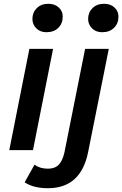

<svg xmlns="http://www.w3.org/2000/svg" viewBox="-20 -792 645 1013"><path d="M29 0 135 -534H260L154 0ZM225 -622Q192 -622 171.5 -642.5Q151 -663 151 -692Q151 -726 174 -749Q197 -772 235 -772Q269 -772 290 -752.5Q311 -733 311 -705Q311 -668 287.5 -645Q264 -622 225 -622ZM233 201Q196 201 165 193.5Q134 186 110 170L162 77Q191 98 233 98Q269 98 289.5 77.5Q310 57 320 12L429 -534H554L445 10Q407 201 233 201ZM519 -622Q486 -622 465.5 -642.5Q445 -663 445 -692Q445 -726 468 -749Q491 -772 529 -772Q563 -772 584 -752.5Q605 -733 605 -705Q605 -668 581.5 -645Q558 -622 519 -622Z"/></svg>

Font: Montserrat Thin SemiBold
Style: Italic
Weight: 600
Italic angle: -11.3°
Version: Version 9.000